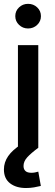

<svg xmlns="http://www.w3.org/2000/svg" viewBox="-28 -762 282 990"><path d="M64.5 0V-529.3H169.4V0ZM106 207.5Q55.2 207.5 23.7 183.1Q-7.8 158.7 -7.8 111.8Q-7.8 74.7 14.2 43Q36.1 11.2 82 -18.1L169.4 0Q131.3 28.3 112.3 49.3Q93.3 70.3 93.3 93.8Q93.3 110.4 103 119.6Q112.8 128.9 133.8 128.9Q143.1 128.9 152.3 127.2Q161.6 125.5 169.4 123L182.6 196.8Q167.5 200.7 147.5 204.1Q127.4 207.5 106 207.5ZM116.7 -615.2Q89.4 -615.2 70.1 -633.8Q50.8 -652.3 50.8 -678.7Q50.8 -705.6 70.1 -723.9Q89.4 -742.2 116.7 -742.2Q144.5 -742.2 163.8 -723.9Q183.1 -705.6 183.1 -678.7Q183.1 -652.3 163.8 -633.8Q144.5 -615.2 116.7 -615.2Z"/></svg>

Font: Inter 24pt Medium
Style: Regular
Weight: 500
Designer: Rasmus Andersson
Foundry: rsms
Version: Version 4.001;git-66647c0bb